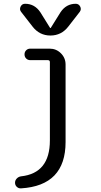

<svg xmlns="http://www.w3.org/2000/svg" viewBox="-20 -780 540 1028"><path d="M385.7 -759.8Q401.4 -759.8 409.2 -745.1Q417 -730.5 407.2 -716.8L345.7 -637.7Q308.6 -589.8 250 -589.8Q191.4 -589.8 154.3 -637.7L92.8 -716.8Q83 -729.5 90.3 -744.6Q97.7 -759.8 114.3 -759.8Q166 -759.8 196.3 -713.9L248 -630.9Q248 -629.9 250 -629.9Q252 -629.9 252 -630.9L303.7 -713.9Q334 -759.8 385.7 -759.8ZM92.8 228.5Q80.1 229.5 70.3 220.7Q60.5 211.9 60.5 198.2Q60.5 185.5 69.8 175.8Q79.1 166 92.8 164.1Q247.1 147.5 247.1 -28.3V-447.3Q247.1 -458 236.3 -458H141.6Q128.9 -458 120.1 -466.8Q111.3 -475.6 111.3 -488.8Q111.3 -502 120.1 -510.7Q128.9 -519.5 141.6 -519.5H246.1Q281.2 -519.5 306.2 -494.6Q331.1 -469.7 331.1 -434.6V-19.5Q331.1 213.9 92.8 228.5Z"/></svg>

Font: Rounded-X Mgen+ 1mn regular
Style: Regular
Weight: 400
Designer: [Source Han Sans]
Ryoko NISHIZUKA  (kana & ideographs); Paul D. Hunt (Latin, Greek & Cyrillic); Wenlong ZHANG  (bopomofo
Version: Version 1.059.20150602